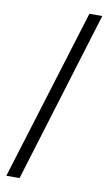

<svg xmlns="http://www.w3.org/2000/svg" viewBox="-105 -843 607 1073"><g transform="rotate(10 199.0 -307.0)"><path d="M12 179H87L385 -793H312Z"/></g></svg>

Font: Source Han Serif
Style: Bold
Weight: 700
Designer: Ryoko NISHIZUKA 西塚涼子 (kana & ideographs); Frank Grießhammer (Latin, Greek & Cyrillic); Wenlong ZHANG 张文龙 (bopomofo); San
Foundry: Adobe Systems Incorporated
Version: Version 1.001;PS 1.001;hotconv 16.6.54;makeotf.lib2.5.65590